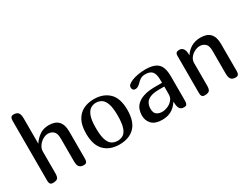

<svg xmlns="http://www.w3.org/2000/svg" viewBox="-66 -1302 2395 1845"><g transform="rotate(-30 1132.0 -380.0)"><path d="M184 -400H186Q211 -440 254 -471Q297 -502 359 -502Q500 -502 500 -351V-47Q500 -25 492 -12.5Q484 0 460 0Q427 0 411.5 -18.5Q396 -37 396 -82V-332Q396 -391 371 -413Q346 -435 311 -435Q283 -435 253.5 -417.5Q224 -400 204 -371.5Q184 -343 184 -310V-71Q184 -26 168.5 -13Q153 0 120 0Q96 0 88 -12.5Q80 -25 80 -47V-713Q80 -736 88 -748Q96 -760 120 -760Q153 -760 168.5 -741.5Q184 -723 184 -678Z M859 0Q753 0 691.5 -61.5Q630 -123 630 -251Q630 -339 659 -394Q688 -449 739.5 -475.5Q791 -502 859 -502Q962 -502 1025 -442Q1088 -382 1088 -251Q1088 -123 1027 -61.5Q966 0 859 0ZM859 -40Q895 -40 922 -57Q949 -74 964.5 -120Q980 -166 980 -251Q980 -336 964 -381.5Q948 -427 920.5 -444.5Q893 -462 859 -462Q826 -462 798.5 -444.5Q771 -427 754.5 -381.5Q738 -336 738 -251Q738 -167 753.5 -121Q769 -75 796.5 -57.5Q824 -40 859 -40Z M1508 -95Q1475 -46 1432.5 -23Q1390 0 1332 0Q1256 0 1218.5 -37.5Q1181 -75 1181 -135Q1181 -167 1192 -198.5Q1203 -230 1231 -255Q1259 -280 1308 -295Q1357 -310 1433 -310H1506V-338Q1506 -407 1482.5 -434.5Q1459 -462 1406 -462Q1375 -462 1353.5 -449Q1332 -436 1318 -420Q1303 -404 1288 -394.5Q1273 -385 1257 -385Q1239 -385 1230.5 -395.5Q1222 -406 1222 -419Q1222 -440 1238 -452.5Q1254 -465 1277 -475Q1311 -489 1352.5 -495.5Q1394 -502 1426 -502Q1500 -502 1540 -481.5Q1580 -461 1595.5 -421Q1611 -381 1611 -321V-47Q1611 -25 1603.5 -12.5Q1596 0 1572 0Q1539 0 1525 -22.5Q1511 -45 1511 -94ZM1449 -268Q1385 -268 1349 -252Q1313 -236 1299 -209Q1285 -182 1285 -149Q1285 -103 1309 -85Q1333 -67 1372 -67Q1397 -67 1428.5 -79.5Q1460 -92 1483.5 -118Q1507 -144 1507 -184V-268Z M1764 -459Q1764 -483 1774.5 -492.5Q1785 -502 1807 -502Q1834 -502 1850 -481Q1866 -460 1866 -416V-409H1868Q1893 -449 1937 -475.5Q1981 -502 2043 -502Q2184 -502 2184 -351V-47Q2184 -25 2176 -12.5Q2168 0 2144 0Q2111 0 2095.5 -18.5Q2080 -37 2080 -82V-332Q2080 -391 2055 -413Q2030 -435 1995 -435Q1967 -435 1937.5 -420Q1908 -405 1888 -379Q1868 -353 1868 -320V-71Q1868 -26 1852.5 -13Q1837 0 1804 0Q1780 0 1772 -12.5Q1764 -25 1764 -47Z"/></g></svg>

Font: Marmelad
Style: Regular
Weight: 400
Designer: Manvel Shmavonyan
Foundry: Cyreal
Version: Version 1.110; ttfautohint (v1.8.4.7-5d5b)